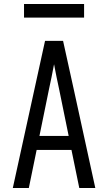

<svg xmlns="http://www.w3.org/2000/svg" viewBox="-20 -939 540 959"><path d="M44 0 205 -735H295L349 -490L456 0H376L337 -190H163L124 0ZM323 -260 276 -490Q269 -522 262.5 -554Q256 -586 250 -618Q244 -586 237.5 -554Q231 -522 224 -490L177 -260ZM100 -851V-919H400V-851Z"/></svg>

Font: Iosevka SS04
Style: Regular
Weight: 400
Monospace: yes
Designer: Belleve Invis
Foundry: Belleve Invis
Version: Version 19.0.0; ttfautohint (v1.8.4)